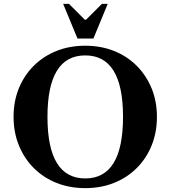

<svg xmlns="http://www.w3.org/2000/svg" viewBox="-20 -960 880 991"><path d="M420 11Q339.1 11 271.5 -16Q204 -43 154.5 -92.5Q105 -142 77.5 -209.5Q50 -277 50 -357Q50 -437 77.3 -504Q104.5 -571 154.3 -620.5Q204 -670 271.6 -697Q339.1 -724 420 -724Q500.9 -724 568.5 -697Q636 -670 685.5 -620.5Q735 -571 762.5 -504Q790 -437 790 -357Q790 -277 762.7 -209.5Q735.5 -142 685.7 -92.5Q636 -43 568.4 -16Q500.9 11 420 11ZM420 -39Q615 -39 615 -357Q615 -674 420 -674Q225 -674 225 -357Q225 -39 420 -39ZM380 -761 306 -940H336L418 -858H424L506 -940H536L462 -761Z"/></svg>

Font: Baskervville SC
Style: Regular
Weight: 400
Designer: Alexis Faudot, Rémi Forte, Morgane Pierson, Rafael Ribas, Tanguy Vanlaeys, Rosalie Wagner, Thomas Huot-Marchand
Foundry: ANRT
Version: Version 1.100